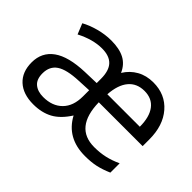

<svg xmlns="http://www.w3.org/2000/svg" viewBox="-94 -741 984 984"><g transform="rotate(45 398.5 -248.5)"><path d="M42.5 -137.2Q42.5 -210.4 98.9 -251Q155.3 -291.5 270.5 -295.4L353.5 -297.9V-328.6Q353.5 -387.2 327.4 -415Q301.3 -442.9 247.1 -442.9Q181.6 -442.9 107.9 -404.8L84.5 -462.4Q117.7 -481 162.8 -493.2Q208 -505.4 252.4 -505.4Q311.5 -505.4 348.9 -485.6Q386.2 -465.8 404.8 -422.9Q429.2 -462.4 467.8 -484.1Q506.3 -505.9 556.6 -505.9Q643.6 -505.9 696 -445.3Q748.5 -384.8 748.5 -284.2V-235.8H430.7Q434.6 -56.6 576.7 -56.6Q618.2 -56.6 653.8 -64.7Q689.5 -72.8 727.5 -90.3V-22.9Q688.5 -5.9 654.5 1.7Q620.6 9.3 575.2 9.3Q443.8 9.3 387.2 -96.7Q350.6 -39.1 305.9 -14.9Q261.2 9.3 200.2 9.3Q126.5 9.3 84.5 -29.3Q42.5 -67.9 42.5 -137.2ZM121.6 -136.7Q121.6 -93.3 145.8 -73.2Q169.9 -53.2 210 -53.2Q275.9 -53.2 314 -91.6Q352.1 -129.9 352.1 -199.7V-244.6L280.3 -241.2Q195.8 -237.8 158.7 -212.9Q121.6 -188 121.6 -136.7ZM555.7 -442.9Q500.5 -442.9 469 -405.3Q437.5 -367.7 432.6 -295.9H668Q668 -366.7 638.9 -404.8Q609.9 -442.9 555.7 -442.9Z"/></g></svg>

Font: Bpm'online Open Sans
Style: Regular
Weight: 400
Foundry: Ascender Corporation
Version: Version 1.10